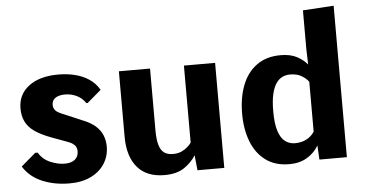

<svg xmlns="http://www.w3.org/2000/svg" viewBox="-52 -858 1832 962"><g transform="rotate(-5 864.0 -376.5)"><path d="M261.2 9.8Q184.6 9.8 123.3 -16.4Q62 -42.5 29.3 -95.2L102.1 -157.7H114.7Q136.2 -122.1 174.1 -106.4Q211.9 -90.8 244.6 -90.8Q279.3 -90.8 297.1 -106Q314.9 -121.1 314.9 -147.5Q314.9 -158.7 310.5 -168.2Q306.2 -177.7 294.4 -186Q282.7 -194.3 260.3 -201.7L191.4 -227.1Q138.7 -246.6 107.4 -268.6Q76.2 -290.5 62.3 -319.1Q48.3 -347.7 48.3 -385.3Q48.3 -456.1 103 -497.3Q157.7 -538.6 251 -538.6Q294.9 -538.6 334.2 -529.1Q373.5 -519.5 405 -498.8Q436.5 -478 456.5 -443.8L386.2 -383.8H379.4Q362.3 -409.7 335 -422.9Q307.6 -436 277.3 -436Q255.9 -436 240.7 -430.4Q225.6 -424.8 218 -414.3Q210.4 -403.8 210.4 -388.7Q210.4 -373.5 220.5 -361.6Q230.5 -349.6 265.6 -336.4L350.1 -300.3Q393.6 -283.7 418 -261.5Q442.4 -239.3 452.4 -213.1Q462.4 -187 462.4 -158.7Q462.4 -110.4 438 -72.3Q413.6 -34.2 368.7 -12.2Q323.7 9.8 261.2 9.8Z M738.8 9.8Q648.9 9.8 602.3 -45.2Q555.7 -100.1 555.7 -199.2V-528.3H712.4V-216.8Q712.4 -170.9 720.7 -143.3Q729 -115.7 745.8 -103.8Q762.7 -91.8 789.6 -91.8Q814 -91.8 831.8 -99.6Q849.6 -107.4 862.3 -118.7Q875 -129.9 882.8 -140.6V-528.3H1039.6V0H904.8L897 -76.2Q876 -41.5 838.4 -15.9Q800.8 9.8 738.8 9.8Z M1366.7 9.8Q1295.4 9.8 1247.6 -25.6Q1199.7 -61 1176 -122.6Q1152.3 -184.1 1152.3 -261.7Q1152.3 -343.3 1176.5 -405.5Q1200.7 -467.8 1249.3 -502.9Q1297.9 -538.1 1369.6 -538.1Q1418.9 -538.1 1451.4 -520.8Q1483.9 -503.4 1503.4 -479.5L1501 -557.1V-752L1656.2 -761.7V0H1518.1L1514.2 -71.3Q1492.7 -34.7 1455.6 -12.5Q1418.5 9.8 1366.7 9.8ZM1403.8 -92.3Q1435.5 -92.3 1460.9 -105.2Q1486.3 -118.2 1501.5 -142.1V-393.1Q1487.3 -411.6 1464.6 -424.6Q1441.9 -437.5 1408.2 -437.5Q1387.7 -437.5 1369.9 -429.2Q1352.1 -420.9 1338.4 -401.4Q1324.7 -381.8 1316.7 -347.7Q1308.6 -313.5 1308.6 -261.7Q1308.6 -198.2 1320.8 -161.1Q1333 -124 1354.5 -108.2Q1376 -92.3 1403.8 -92.3Z"/></g></svg>

Font: Comme
Style: Bold
Weight: 700
Version: Version 1.000;gftools[0.9.27]